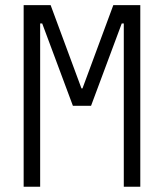

<svg xmlns="http://www.w3.org/2000/svg" viewBox="-20 -713 626 733"><path d="M70.3 0V-693.4H173.3L291 -375.5H294.9L412.6 -693.4H515.6V0H452.6V-623.5H444.8L327.6 -309.1H258.3L141.1 -623.5H133.3V0Z"/></svg>

Font: Cascadia Mono PL Light
Style: Regular
Weight: 300
Monospace: yes
Designer: Aaron Bell
Foundry: Saja Typeworks
Version: Version 2404.023; ttfautohint (v1.8.4)